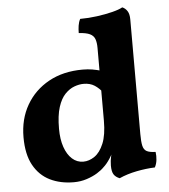

<svg xmlns="http://www.w3.org/2000/svg" viewBox="-52 -764 720 820"><g transform="rotate(-5 308.0 -354.0)"><path d="M310.6 -467Q333 -467 351.9 -463.8Q370.8 -460.6 392.6 -454.4V-358.8Q375.6 -381 356.3 -393.5Q337 -406 309.2 -406Q290.6 -406 269.7 -398.4Q248.8 -390.8 230 -371.6Q211.2 -352.4 199.7 -316.5Q188.2 -280.6 188.2 -223.6Q188.2 -178.8 199.7 -145.5Q211.2 -112.2 231.8 -93.6Q252.4 -75 279.8 -75Q304.6 -75 328.1 -91.1Q351.6 -107.2 366.9 -143.8Q382.2 -180.4 382.2 -242L422.6 -139.6Q406 -99.8 391.4 -77.7Q376.8 -55.6 363.4 -44Q352 -32 332.8 -20.1Q313.6 -8.2 287.4 0.4Q261.2 9 231.8 9Q174 9 129.5 -13Q85 -35 59.5 -81.3Q34 -127.6 34 -201Q34 -278.8 68.6 -338.7Q103.2 -398.6 165.2 -432.8Q227.2 -467 310.6 -467ZM532.2 -172Q532.2 -138.4 536.2 -121Q540.2 -103.6 552.6 -96.9Q565 -90.2 590.6 -89.6Q593 -72.4 591.1 -55.2Q589.2 -38 581.6 -23.8Q544 -22.4 503.2 -14.4Q462.4 -6.4 428 9Q410.8 2.2 403 -10.1Q395.2 -22.4 395.2 -48.4Q395.2 -68 399.9 -88.5Q404.6 -109 412.2 -134.8ZM532.2 -570.2V-130H382.2V-570.2ZM502.4 -717Q515.6 -711.6 523.9 -698.7Q532.2 -685.8 532.2 -662.6V-536.8H382.2V-553.4Q382.2 -576.4 376.8 -591.5Q371.4 -606.6 355.4 -614.3Q339.4 -622 307.8 -623.8Q307.8 -639.6 310.1 -655.2Q312.4 -670.8 319.2 -683.6Q355.2 -683.6 391.8 -688.6Q428.4 -693.6 458.2 -701.1Q488 -708.6 502.4 -717Z"/></g></svg>

Font: Vollkorn
Style: Regular
Weight: 400
Designer: Friedrich Althausen
Foundry: Friedrich Althausen
Version: Version 4.104